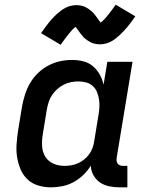

<svg xmlns="http://www.w3.org/2000/svg" viewBox="-20 -795 640 823"><path d="M198 8Q170 8 143.5 0Q117 -8 98 -26Q79 -44 68.5 -68.5Q58 -93 53.5 -120Q49 -147 51 -175.5Q53 -204 57 -232L75 -342Q80 -367 88 -392Q96 -417 110 -440.5Q124 -464 144 -483Q164 -502 188 -514.5Q212 -527 237.5 -532.5Q263 -538 289 -538Q314 -538 337.5 -532Q361 -526 378.5 -511Q396 -496 407.5 -475.5Q419 -455 424 -432L440 -530H548L480 -118Q479 -111 480 -104.5Q481 -98 485 -93Q489 -88 495 -86Q501 -84 508 -84H526V8H493Q470 8 448 3.5Q426 -1 408.5 -13Q391 -25 380.5 -44Q370 -63 369 -85Q356 -63 336.5 -44.5Q317 -26 294.5 -14Q272 -2 247.5 3Q223 8 198 8ZM256 -84Q271 -84 286 -86.5Q301 -89 315 -95.5Q329 -102 341.5 -112Q354 -122 363 -135Q372 -148 377 -162Q382 -176 384 -191L402 -301Q405 -318 406 -335Q407 -352 404.5 -368.5Q402 -385 396 -400Q390 -415 378 -426Q366 -437 350 -441.5Q334 -446 317 -446Q301 -446 285 -443Q269 -440 254 -432.5Q239 -425 226 -413.5Q213 -402 203.5 -388Q194 -374 189 -358.5Q184 -343 181 -327L163 -217Q159 -192 160.5 -167.5Q162 -143 174.5 -123Q187 -103 209 -93.5Q231 -84 256 -84ZM240 -603 156 -653Q165 -666 173.5 -677.5Q182 -689 190 -699Q198 -709 205.5 -717Q213 -725 221 -732.5Q229 -740 239.5 -748Q250 -756 260.5 -761.5Q271 -767 283.5 -770Q296 -773 307 -773Q315 -773 322 -772Q329 -771 335.5 -769Q342 -767 348.5 -763.5Q355 -760 360 -756.5Q365 -753 370.5 -748.5Q376 -744 381 -738.5Q386 -733 389.5 -728Q393 -723 396.5 -718.5Q400 -714 404 -708Q408 -702 412 -698Q419 -704 426 -711Q433 -718 440.5 -727.5Q448 -737 457 -748.5Q466 -760 476 -775L560 -725Q551 -712 542.5 -700.5Q534 -689 526 -679.5Q518 -670 510 -661.5Q502 -653 494.5 -646Q487 -639 476.5 -630.5Q466 -622 455 -616.5Q444 -611 432 -608Q420 -605 408 -605Q401 -605 394 -606Q387 -607 380.5 -609Q374 -611 367.5 -614.5Q361 -618 355.5 -621.5Q350 -625 344.5 -629.5Q339 -634 334.5 -639.5Q330 -645 326 -650Q322 -655 319 -659.5Q316 -664 311.5 -670Q307 -676 304 -680Q296 -674 289.5 -667Q283 -660 275.5 -650.5Q268 -641 259 -629.5Q250 -618 240 -603Z"/></svg>

Font: Iosevka Curly SmBdEx
Style: Italic
Weight: 600
Width: 7
Italic angle: -9°
Monospace: yes
Designer: Belleve Invis
Foundry: Belleve Invis
Version: Version 11.1.0; ttfautohint (v1.8.3)